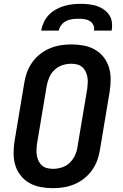

<svg xmlns="http://www.w3.org/2000/svg" viewBox="-20 -975 640 1003"><path d="M256 8Q223 8 191.5 2Q160 -4 133.5 -19Q107 -34 88 -58Q69 -82 60 -111.5Q51 -141 51 -173.5Q51 -206 56 -238L107 -543Q111 -570 121 -597.5Q131 -625 148.5 -649.5Q166 -674 189.5 -692.5Q213 -711 240.5 -722.5Q268 -734 296.5 -738.5Q325 -743 353 -743Q386 -743 417.5 -737Q449 -731 475.5 -716Q502 -701 521 -677Q540 -653 549 -623.5Q558 -594 558 -561.5Q558 -529 553 -497L502 -192Q498 -165 488 -137.5Q478 -110 460.5 -85.5Q443 -61 419.5 -42.5Q396 -24 368.5 -12.5Q341 -1 312.5 3.5Q284 8 256 8ZM257 -93Q280 -93 303.5 -100.5Q327 -108 344.5 -125Q362 -142 372 -164Q382 -186 385 -209L436 -513Q438 -529 438.5 -544.5Q439 -560 436 -575Q433 -590 426.5 -603Q420 -616 408.5 -625.5Q397 -635 382 -638.5Q367 -642 352 -642Q329 -642 306 -634.5Q283 -627 265 -610Q247 -593 237.5 -571Q228 -549 224 -526L173 -222Q171 -206 170.5 -190.5Q170 -175 173 -160Q176 -145 182.5 -132Q189 -119 200.5 -109.5Q212 -100 227 -96.5Q242 -93 257 -93ZM195 -815Q199 -837 208.5 -858Q218 -879 234 -896Q250 -913 271 -925Q292 -937 314 -943.5Q336 -950 358 -952.5Q380 -955 402 -955Q424 -955 445 -952.5Q466 -950 486 -943.5Q506 -937 523 -925Q540 -913 551 -896Q562 -879 564.5 -858Q567 -837 563 -815H471Q474 -831 467.5 -844.5Q461 -858 448.5 -865.5Q436 -873 420.5 -875Q405 -877 389 -877Q373 -877 357.5 -875Q342 -873 326.5 -865.5Q311 -858 300.5 -844.5Q290 -831 287 -815Z"/></svg>

Font: Iosevka Aile
Style: Bold Italic
Weight: 700
Italic angle: -9°
Designer: Belleve Invis
Foundry: Belleve Invis
Version: Version 28.0.1; ttfautohint (v1.8.4)